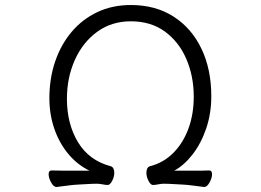

<svg xmlns="http://www.w3.org/2000/svg" viewBox="-20 -731 1040 766"><path d="M794 15Q775 13 751 9.5Q727 6 702 5Q695 5 673.5 3.5Q652 2 633 2Q623 2 611 4.5Q599 7 590 7Q581 7 572.5 -9.5Q564 -26 564 -42Q564 -51 567.5 -58.5Q571 -66 579 -68Q633 -82 672 -121.5Q711 -161 732 -218.5Q753 -276 753 -345Q753 -427 723.5 -495.5Q694 -564 638 -605Q582 -646 502 -646Q425 -646 367.5 -604Q310 -562 278.5 -491.5Q247 -421 247 -337Q247 -237 291 -164Q335 -91 421 -68Q429 -66 432.5 -58.5Q436 -51 436 -42Q436 -26 427.5 -9.5Q419 7 410 7Q401 7 389 4.5Q377 2 367 2Q348 2 326.5 3.5Q305 5 298 5Q273 6 249 9.5Q225 13 206 15H205Q194 15 184 -3Q174 -21 174 -36Q174 -51 186 -51Q209 -50 239 -50H337Q288 -74 252 -117.5Q216 -161 196.5 -218Q177 -275 177 -339Q177 -418 200 -485.5Q223 -553 265.5 -603.5Q308 -654 368 -682.5Q428 -711 502 -711Q601 -711 673 -664.5Q745 -618 784 -536Q823 -454 823 -347Q823 -278 802.5 -218Q782 -158 748 -114.5Q714 -71 675 -50H780Q797 -50 814 -51Q826 -51 826 -36Q826 -21 816 -3Q806 15 795 15Z"/></svg>

Font: Klee One SemiBold
Style: Regular
Weight: 600
Designer: Fontworks Inc.
Foundry: Fontworks Inc.
Version: Version 1.00;January 12, 2022;FontCreator 13.0.0.2683 64-bit